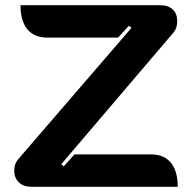

<svg xmlns="http://www.w3.org/2000/svg" viewBox="-20 -720 740 740"><path d="M35 -62Q35 -88 49 -105L487 -613L477 -621L435 -575H163Q112 -575 85.5 -607Q59 -639 59 -700H596Q628 -700 645.5 -684Q663 -668 663 -638Q663 -612 649 -595L216 -87L226 -79L267 -125H562Q612 -125 638.5 -93Q665 -61 665 0H102Q71 0 53 -17Q35 -34 35 -62Z"/></svg>

Font: K2D ExtraBold
Style: Regular
Weight: 800
Designer: Katatrad Aksorn Co.,Ltd.
Foundry: Cadson Demak Co.,Ltd.
Version: Version 1.000; ttfautohint (v1.6)